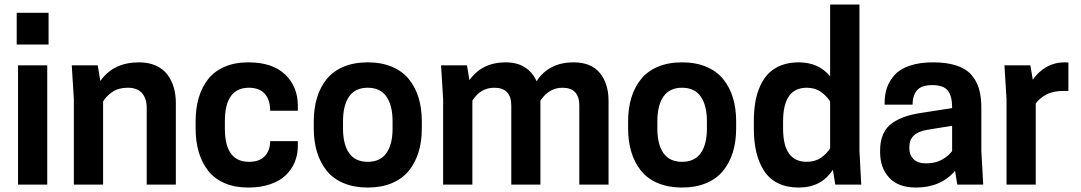

<svg xmlns="http://www.w3.org/2000/svg" viewBox="-20 -820 4801 853"><path d="M60.1 0V-529.8H189.9V0ZM195.8 -763.2V-622.1H54.2V-763.2Z M761.2 0H631.8V-341.8Q631.8 -381.8 611.1 -406Q590.3 -430.2 547.9 -430.2Q506.8 -430.2 479.7 -411.9Q452.6 -393.6 438 -369.1V0H308.1V-379.9L298.8 -529.8H414.1L425.8 -460Q483.4 -543 598.1 -543Q640.1 -543 672.4 -528.6Q704.6 -514.2 723.6 -488.8Q742.7 -463.4 752 -431.6Q761.2 -399.9 761.2 -362.8Z M979 -249Q979 -101.1 1085.9 -101.1Q1133.3 -101.1 1156.7 -126.5Q1180.2 -151.9 1180.2 -192.9H1303.2V-171.9Q1303.2 -133.3 1289.6 -100.1Q1275.9 -66.9 1249.5 -41.5Q1223.1 -16.1 1180.4 -1.5Q1137.7 13.2 1083 13.2Q1023.4 13.2 978 -6.3Q932.6 -25.9 904.8 -61.5Q877 -97.2 863 -144.3Q849.1 -191.4 849.1 -249V-280.8Q849.1 -338.9 863 -386Q877 -433.1 904.8 -468.5Q932.6 -503.9 978 -523.4Q1023.4 -543 1083 -543Q1190.4 -543 1246.8 -489Q1303.2 -435.1 1303.2 -350.1V-328.1H1180.2Q1180.2 -376 1156.5 -403.1Q1132.8 -430.2 1085.9 -430.2Q979 -430.2 979 -280.8Z M1374 -249V-280.8Q1374 -338.9 1388.4 -386Q1402.8 -433.1 1431.4 -468.5Q1460 -503.9 1506.3 -523.4Q1552.7 -543 1613.8 -543Q1674.8 -543 1721.2 -523.4Q1767.6 -503.9 1796.4 -468.5Q1825.2 -433.1 1839.6 -386Q1854 -338.9 1854 -280.8V-249Q1854 -191.4 1839.6 -144.3Q1825.2 -97.2 1796.4 -61.5Q1767.6 -25.9 1720.9 -6.3Q1674.3 13.2 1613.8 13.2Q1553.2 13.2 1506.6 -6.3Q1460 -25.9 1431.4 -61.5Q1402.8 -97.2 1388.4 -144.3Q1374 -191.4 1374 -249ZM1724.1 -249V-280.8Q1724.1 -351.6 1696.8 -390.9Q1669.4 -430.2 1613.8 -430.2Q1558.1 -430.2 1531 -391.1Q1503.9 -352.1 1503.9 -280.8V-249Q1503.9 -178.7 1531 -139.9Q1558.1 -101.1 1613.8 -101.1Q1669.4 -101.1 1696.8 -139.9Q1724.1 -178.7 1724.1 -249Z M2683.6 0H2553.7V-351.1Q2553.7 -430.2 2478.5 -430.2Q2419.4 -430.2 2380.9 -373V0H2251.5V-351.1Q2251.5 -430.2 2175.8 -430.2Q2114.7 -430.2 2078.6 -373V0H1948.7V-379.9L1939.5 -529.8H2054.7L2065.4 -463.9Q2122.1 -543 2226.6 -543Q2277.3 -543 2312 -520.8Q2346.7 -498.5 2363.8 -459Q2418 -543 2528.8 -543Q2605.5 -543 2644.5 -496.3Q2683.6 -449.7 2683.6 -371.1Z M2770.5 -249V-280.8Q2770.5 -338.9 2784.9 -386Q2799.3 -433.1 2827.9 -468.5Q2856.4 -503.9 2902.8 -523.4Q2949.2 -543 3010.3 -543Q3071.3 -543 3117.7 -523.4Q3164.1 -503.9 3192.9 -468.5Q3221.7 -433.1 3236.1 -386Q3250.5 -338.9 3250.5 -280.8V-249Q3250.5 -191.4 3236.1 -144.3Q3221.7 -97.2 3192.9 -61.5Q3164.1 -25.9 3117.4 -6.3Q3070.8 13.2 3010.3 13.2Q2949.7 13.2 2903.1 -6.3Q2856.4 -25.9 2827.9 -61.5Q2799.3 -97.2 2784.9 -144.3Q2770.5 -191.4 2770.5 -249ZM3120.6 -249V-280.8Q3120.6 -351.6 3093.3 -390.9Q3065.9 -430.2 3010.3 -430.2Q2954.6 -430.2 2927.5 -391.1Q2900.4 -352.1 2900.4 -280.8V-249Q2900.4 -178.7 2927.5 -139.9Q2954.6 -101.1 3010.3 -101.1Q3065.9 -101.1 3093.3 -139.9Q3120.6 -178.7 3120.6 -249Z M3528.3 -543Q3616.7 -543 3668 -481V-799.8H3798.3V-149.9L3806.2 0H3690.9L3680.2 -65.9Q3629.4 13.2 3528.3 13.2Q3475.1 13.2 3436 -6.3Q3397 -25.9 3374 -61.8Q3351.1 -97.7 3340.1 -144Q3329.1 -190.4 3329.1 -249V-280.8Q3329.1 -327.6 3335.7 -366.5Q3342.3 -405.3 3357.4 -438.5Q3372.6 -471.7 3395.5 -494.6Q3418.5 -517.6 3452.1 -530.3Q3485.8 -543 3528.3 -543ZM3668 -161.1V-369.1Q3653.3 -393.1 3627.2 -411.6Q3601.1 -430.2 3564 -430.2Q3459 -430.2 3459 -280.8V-249Q3459 -101.1 3564 -101.1Q3601.1 -101.1 3627.2 -119.1Q3653.3 -137.2 3668 -161.1Z M4232.9 0 4223.1 -61Q4159.2 13.2 4049.8 13.2Q3970.2 13.2 3930.2 -30.8Q3890.1 -74.7 3890.1 -143.1V-152.8Q3890.1 -194.3 3904.1 -224.9Q3918 -255.4 3944.6 -273.7Q3971.2 -292 4002.2 -302.2Q4033.2 -312.5 4075.2 -318.8L4210 -339.8V-341.8Q4210 -394 4190.4 -418Q4170.9 -441.9 4122.1 -441.9Q4072.8 -441.9 4053.5 -418.2Q4034.2 -394.5 4034.2 -355H3910.2V-363.8Q3910.2 -399.4 3920.4 -429.7Q3930.7 -460 3953.9 -486.3Q3977.1 -512.7 4020.8 -527.8Q4064.5 -543 4125 -543Q4185.5 -543 4228 -529.3Q4270.5 -515.6 4294.7 -488.5Q4318.8 -461.4 4329.3 -425.8Q4339.8 -390.1 4339.8 -341.8V-149.9L4348.1 0ZM4094.7 -94.2Q4135.7 -94.2 4164.8 -110.6Q4193.8 -127 4210 -148.9V-261.2L4099.1 -243.2Q4020 -230.5 4020 -167V-159.2Q4020 -131.8 4038.6 -113Q4057.1 -94.2 4094.7 -94.2Z M4711.4 -543Q4714.8 -543 4720.2 -542.5Q4725.6 -542 4726.6 -542V-416H4704.6Q4657.7 -416 4627.2 -399.2Q4596.7 -382.3 4581.5 -359.9V0H4451.7V-379.9L4442.4 -529.8H4557.6L4568.4 -465.8Q4592.3 -501 4628.7 -522Q4665 -543 4711.4 -543Z"/></svg>

Font: Cooper Hewitt
Style: Semibold
Weight: 709
Designer: Village Type and Design LLC
Foundry: Cooper Hewitt Smithsonian Design Museum
Version: 1.000